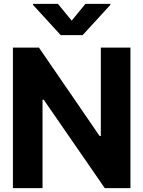

<svg xmlns="http://www.w3.org/2000/svg" viewBox="-20 -974 742 994"><path d="M502 -727.5H655.3V0H522.5L206.5 -457.5H200.2V0H46.9V-727.5H181.6L495.6 -270H502ZM150.9 -948.7V-954.1H279.8L351.1 -867.2L422.4 -954.1H551.3V-948.7L407.7 -792H294.4Z"/></svg>

Font: Inter Tight Stencil
Style: Bold
Weight: 700
Designer: Rasmus Andersson
Foundry: rsms
Version: Version 3.004;Glyphs 3.1.2 (3151)